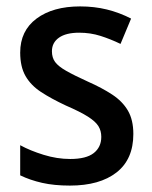

<svg xmlns="http://www.w3.org/2000/svg" viewBox="-20 -620 474 599"><path d="M396 -202Q396 -123 343.5 -82Q291 -41 198 -41Q149 -41 111.5 -49.5Q74 -58 43 -73V-167Q74 -150 116 -137Q158 -124 199 -124Q249 -124 272.5 -142.5Q296 -161 296 -193Q296 -212 287 -226.5Q278 -241 254.5 -256Q231 -271 185 -291Q140 -312 108 -333Q76 -354 59.5 -383Q43 -412 43 -456Q43 -524 94 -562Q145 -600 230 -600Q274 -600 313 -590.5Q352 -581 389 -562L356 -483Q325 -498 293.5 -508Q262 -518 227 -518Q186 -518 164 -502.5Q142 -487 142 -460Q142 -440 152 -426.5Q162 -413 186.5 -399Q211 -385 255 -365Q298 -346 330 -325Q362 -304 379 -275Q396 -246 396 -202Z"/></svg>

Font: Noto Sans Tamil UI SemiCondensed Medium
Style: Regular
Weight: 500
Width: 4
Designer: Jelle Bosma - Monotype Design Team
Foundry: Monotype Imaging Inc.
Version: Version 2.004; ttfautohint (v1.8.4.7-5d5b)